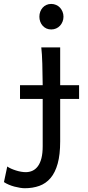

<svg xmlns="http://www.w3.org/2000/svg" viewBox="-79 -743 453 992"><path d="M124.5 -656.7Q124.5 -670.4 128.9 -682.4Q133.3 -694.3 141.4 -703.4Q149.4 -712.4 160.6 -717.5Q171.9 -722.7 185.5 -722.7Q199.2 -722.7 210.9 -717.5Q222.7 -712.4 231 -703.4Q239.3 -694.3 244.1 -682.4Q249 -670.4 249 -656.7Q249 -643.1 244.1 -631.1Q239.3 -619.1 231 -610.1Q222.7 -601.1 210.9 -595.9Q199.2 -590.8 185.5 -590.8Q171.9 -590.8 160.6 -595.9Q149.4 -601.1 141.4 -610.1Q133.3 -619.1 128.9 -631.1Q124.5 -643.1 124.5 -656.7ZM24.4 -302.7H141.6Q141.1 -362.3 139.6 -413.8Q138.2 -465.3 134.3 -498H231.9V-302.7H329.6V-231.9H231.9V-12.2Q231.9 56.2 219 102.5Q206.1 148.9 182.1 177Q158.2 205.1 124.3 217.3Q90.3 229.5 48.8 229.5Q38.6 229.5 24.7 227.3Q10.7 225.1 -4.2 221.2Q-19 217.3 -33.4 211.2Q-47.9 205.1 -58.6 197.8L-41.5 117.2Q-33.7 123 -21.5 128.4Q-9.3 133.8 3.9 137.9Q17.1 142.1 30.3 144.3Q43.5 146.5 53.7 146.5Q73.2 146.5 89.4 138.9Q105.5 131.3 117.2 115.2Q128.9 99.1 135.3 73.7Q141.6 48.3 141.6 12.2V-231.9H24.4Z"/></svg>

Font: Andika Compact
Style: Regular
Weight: 400
Designer: Victor Gaultney, Annie Olsen, Julie Remington, Don Collingsworth, Eric Hays, Becca Hirsbrunner
Foundry: SIL International
Version: Version 5.000 ; LnSpcTght